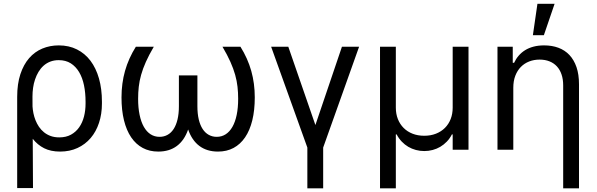

<svg xmlns="http://www.w3.org/2000/svg" viewBox="-20 -793 3164 1017"><path d="M71 -279.8Q71 -348.7 87.9 -399.9Q104.8 -451 134.2 -484.9Q163.7 -518.8 204 -535.7Q244.3 -552.6 291.2 -552.6Q345.2 -552.6 387.6 -531.2Q430 -509.9 459.3 -471.1Q488.6 -432.2 504.3 -377.1Q519.9 -322.1 519.9 -254.3V-244.3Q519.9 -188.9 504.4 -142.2Q489 -95.5 460.2 -61.8Q431.5 -28.1 390.4 -9.1Q349.4 9.9 298.3 9.9Q248.9 9.9 213.8 -7.8Q178.6 -25.6 153.4 -57.9L154.8 203.1H71ZM152.3 -228.7Q153.4 -211.6 157.1 -193Q160.9 -174.4 168.1 -156.1Q175.4 -137.8 186.4 -121.4Q197.4 -105.1 212.9 -92.5Q228.3 -79.9 248.4 -72.6Q268.5 -65.3 294 -65.3Q329.9 -65.3 356 -79.7Q382.1 -94.1 399.3 -118.6Q416.5 -143.1 424.9 -175.6Q433.2 -208.1 433.2 -244.3V-254.3Q433.2 -301.1 424.9 -341.4Q416.5 -381.7 399 -411.2Q381.4 -440.7 354.8 -457.6Q328.1 -474.4 291.2 -474.4Q266.3 -474.4 246.3 -466.6Q226.2 -458.8 210.8 -445Q195.3 -431.1 184.1 -412.5Q172.9 -393.8 165.7 -372.3Q158.4 -350.9 155.2 -327.6Q152 -304.3 152 -281.2Z M794.7 -545.5Q768.8 -501.4 752.7 -465.2Q736.5 -429 727.5 -396.5Q718.4 -364 715 -333.3Q711.6 -302.6 711.6 -269.9Q711.6 -221.9 719.5 -184.5Q727.3 -147 742 -121.1Q756.7 -95.2 777.7 -81.7Q798.7 -68.2 825.3 -68.2Q848.4 -68.2 867.4 -78.7Q886.4 -89.1 899.7 -109.6Q913 -130 920.3 -160.3Q927.6 -190.7 927.6 -230.1V-393.5H1025.6V-230.1Q1025.6 -190.7 1032.8 -160.3Q1040.1 -130 1053.4 -109.6Q1066.8 -89.1 1085.8 -78.7Q1104.8 -68.2 1127.8 -68.2Q1154.5 -68.2 1175.4 -81.7Q1196.4 -95.2 1211.1 -121.1Q1225.9 -147 1233.7 -184.5Q1241.5 -221.9 1241.5 -269.9Q1241.5 -302.6 1238.1 -333.3Q1234.7 -364 1225.7 -396.5Q1216.6 -429 1200.5 -465.2Q1184.3 -501.4 1158.4 -545.5H1253.6Q1292.3 -483.7 1310.9 -417.4Q1329.5 -351.2 1329.5 -277Q1329.5 -209.2 1316.4 -155.7Q1303.3 -102.3 1278.2 -65.5Q1253.2 -28.8 1217.2 -9.4Q1181.1 9.9 1134.9 9.9Q1076 9.9 1036.2 -19.9Q996.4 -49.7 976.6 -107.2Q956.7 -49.7 916.9 -19.9Q877.1 9.9 818.2 9.9Q772 9.9 736 -9.4Q699.9 -28.8 674.9 -65.5Q649.9 -102.3 636.7 -155.7Q623.6 -209.2 623.6 -277Q623.6 -351.2 642.2 -417.4Q660.9 -483.7 699.6 -545.5Z M1507.1 -545.5 1650.6 -130.7 1791.2 -545.5H1882.1L1691.8 -11.4V204.5H1608V-11.4L1416.2 -545.5Z M1992.9 -545.5H2076.7V-223Q2076.7 -189.6 2087.5 -162.3Q2098.4 -134.9 2118.1 -115.2Q2137.8 -95.5 2165.5 -84.7Q2193.2 -73.9 2227.3 -73.9Q2261.4 -73.9 2289.2 -84.9Q2317.1 -95.9 2336.8 -115.6Q2356.5 -135.3 2367.2 -162.6Q2377.8 -190 2377.8 -223V-545.5H2461.6V0H2377.8V-81H2373.6Q2362.6 -59.3 2346.8 -43Q2331 -26.6 2312.1 -15.4Q2293.3 -4.3 2271.7 1.4Q2250 7.1 2227.3 7.1Q2204.5 7.1 2183.1 1.4Q2161.6 -4.3 2142.6 -15.4Q2123.6 -26.6 2108 -43Q2092.3 -59.3 2081 -81H2076.7V204.5H1992.9Z M2698.9 0H2615.1V-545.5H2696V-460.2H2703.1Q2712.7 -481.2 2727.3 -498Q2741.8 -514.9 2761.5 -527.2Q2781.2 -539.4 2806.3 -546Q2831.3 -552.6 2862.2 -552.6Q2903.8 -552.6 2937.9 -540Q2971.9 -527.3 2996.1 -501.8Q3020.2 -476.2 3033.6 -437.5Q3046.9 -398.8 3046.9 -346.6V204.5H2963.1V-340.9Q2963.1 -372.9 2954.5 -398.3Q2946 -423.7 2929.9 -441.2Q2913.7 -458.8 2890.6 -468Q2867.5 -477.3 2838.1 -477.3Q2808.2 -477.3 2782.8 -467.3Q2757.5 -457.4 2738.8 -438.4Q2720.2 -419.4 2709.5 -391.7Q2698.9 -364 2698.9 -328.1ZM2826.7 -772.7H2917.6L2860.8 -606.5H2802.6Z"/></svg>

Font: Interop
Style: Regular
Weight: 400
Designer: Rasmus Andersson, Google, Jang Haemin
Foundry: jhaemin
Version: Version 1.008